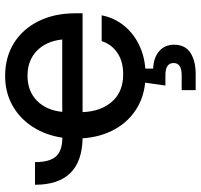

<svg xmlns="http://www.w3.org/2000/svg" viewBox="-37 -530 771 737"><g transform="rotate(-90 348.5 -161.5)"><path d="M430.7 11.7Q358.4 11.7 305.4 -19.3Q252.4 -50.3 221.7 -104.7Q190.9 -159.2 186 -230Q7.8 -233.4 7.8 -412.6H94.7Q94.7 -357.4 116 -332.8Q137.2 -308.1 188.5 -307.6Q198.2 -372.6 230.5 -422.1Q262.7 -471.7 312.7 -499.5Q362.8 -527.3 425.3 -527.3Q498 -527.3 552.2 -493.2Q606.4 -459 636.2 -398.2Q666 -337.4 666 -257.8V-230H286.6Q289.1 -160.2 326.7 -117.2Q364.3 -74.2 432.1 -74.2Q482.4 -74.2 515.1 -97.2Q547.9 -120.1 559.1 -156.7H658.2Q648.4 -106.9 616.7 -68.8Q585 -30.8 536.9 -9.5Q488.8 11.7 430.7 11.7ZM287.6 -308.1H565.4Q559.1 -369.6 522 -405.5Q484.9 -441.4 426.3 -441.4Q367.7 -441.4 330.8 -405.5Q293.9 -369.6 287.6 -308.1ZM371.1 204.1V150.4H428.2Q475.1 150.4 475.1 119.1Q475.1 87.9 428.2 87.9H388.7L404.3 -22.9H453.6V41Q496.1 42.5 520.8 64.2Q545.4 85.9 545.4 120.6Q545.4 163.6 514.6 183.8Q483.9 204.1 431.6 204.1Z"/></g></svg>

Font: Inter Display Medium
Style: Regular
Weight: 500
Designer: Rasmus Andersson
Foundry: rsms
Version: Version 4.001;git-9221beed3